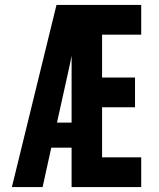

<svg xmlns="http://www.w3.org/2000/svg" viewBox="-20 -755 640 775"><path d="M28 0 208 -735H550V-615H392V-442H525V-322H392V-120H550V0H269V-159H187L152 0ZM210 -260H269V-530Q267 -520 265 -510Q263 -500 261 -490Z"/></svg>

Font: Iosevka Heavy Extended
Style: Regular
Weight: 900
Width: 7
Monospace: yes
Designer: Belleve Invis
Foundry: Belleve Invis
Version: Version 32.5.0; ttfautohint (v1.8.4)